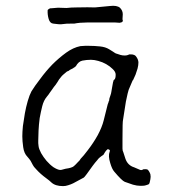

<svg xmlns="http://www.w3.org/2000/svg" viewBox="-20 -629 602 659"><path d="M305.7 -603.5 357.4 -608.4Q380.9 -611.3 391.6 -602.5Q401.4 -592.8 401.4 -580.1L400.4 -562.5Q405.3 -552.7 390.6 -550.8L376 -551.8Q376 -551.8 278.3 -551.8Q253.9 -551.8 234.4 -547.9Q227.5 -547.9 220.7 -547.9Q206.1 -547.9 201.2 -546.9Q187.5 -544.9 180.7 -545.9Q179.7 -545.9 163.1 -547.9Q151.4 -548.8 147 -564Q142.6 -579.1 143.6 -593.8V-594.7Q150.4 -601.6 156.2 -600.6L178.7 -602.5H180.7L208 -601.6Q224.6 -603.5 243.2 -603.5Q286.1 -604.5 305.7 -603.5ZM222.7 -390.6Q219.7 -389.6 216.8 -386.7Q214.8 -385.7 213.9 -384.8V-385.7L212.9 -384.8Q211.9 -383.8 210.9 -383.8H210L209 -382.8Q203.1 -377.9 197.3 -373Q192.4 -369.1 187.5 -362.3Q181.6 -355.5 178.7 -349.6Q175.8 -344.7 170.9 -337.9Q165 -331.1 159.2 -322.3L151.4 -311.5Q146.5 -303.7 140.6 -296.9Q129.9 -284.2 125 -264.6Q120.1 -245.1 116.2 -223.6Q113.3 -201.2 112.3 -180.7Q111.3 -160.2 111.3 -146.5Q111.3 -146.5 111.3 -137.7Q111.3 -133.8 112.3 -127.9Q113.3 -118.2 121.1 -103.5Q128.9 -89.8 139.6 -77.1Q151.4 -63.5 164.1 -54.7Q181.6 -43.9 190.4 -45.9Q197.3 -47.9 205.1 -49.8Q226.6 -52.7 233.4 -58.6Q240.2 -64.5 247.1 -72.3Q253.9 -78.1 256.8 -84Q266.6 -93.8 281.2 -113.3Q300.8 -138.7 315.4 -165Q330.1 -192.4 335.9 -215.8Q348.6 -266.6 349.6 -270.5Q353.5 -280.3 353.5 -282.2L354.5 -283.2L355.5 -291Q356.4 -293 359.4 -302.7Q361.3 -307.6 362.3 -314.5Q363.3 -319.3 364.3 -326.2Q365.2 -332 366.2 -336.9Q367.2 -342.8 368.2 -347.7Q370.1 -351.6 370.1 -354.5H371.1L372.1 -355.5Q377 -358.4 377 -373Q377 -382.8 366.2 -392.6Q357.4 -401.4 344.7 -408.7Q332 -416 317.4 -419.9Q303.7 -423.8 292 -423.8Q277.3 -423.8 262.7 -420.9Q249 -418 240.2 -401.4Q239.3 -401.4 239.3 -400.4H238.3Q237.3 -399.4 235.4 -397.5H234.4Q232.4 -395.5 230.5 -394.5Q225.6 -392.6 222.7 -390.6ZM477.5 7.8Q473.6 8.8 461.9 8.8Q450.2 8.8 436.5 4.9Q421.9 0 408.2 -4.9Q398.4 -8.8 372.1 -40Q364.3 -48.8 358.4 -69.3Q350.6 -93.8 356.4 -108.4Q359.4 -114.3 352.5 -116.2L350.6 -117.2L348.6 -116.2Q343.8 -112.3 340.8 -107.4Q336.9 -100.6 335 -97.7Q318.4 -86.9 314.5 -80.1Q305.7 -70.3 297.9 -59.6Q286.1 -43 277.8 -31.7Q269.5 -20.5 267.6 -19.5Q264.6 -17.6 231.4 0Q223.6 3.9 213.9 6.8Q205.1 9.8 196.3 9.8Q169.9 9.8 156.2 -2.9Q150.4 -8.8 139.6 -16.6Q128.9 -24.4 120.1 -32.2Q111.3 -40 103.5 -48.8Q95.7 -56.6 92.8 -62.5Q88.9 -70.3 85 -77.1Q81.1 -83 74.2 -90.8Q62.5 -102.5 59.6 -124Q56.6 -145.5 56.6 -161.1Q56.6 -175.8 58.6 -196.3Q61.5 -217.8 65.4 -240.2Q69.3 -261.7 75.2 -282.2Q81.1 -302.7 87.9 -315.4Q98.6 -333 118.2 -358.4Q136.7 -383.8 159.2 -407.2Q181.6 -429.7 207 -448.2Q231.4 -465.8 255.9 -470.7Q264.6 -471.7 271.5 -471.7Q279.3 -471.7 286.1 -471.7Q303.7 -471.7 323.2 -469.7Q341.8 -467.8 354.5 -460Q360.4 -456.1 367.2 -452.1Q376 -445.3 381.8 -444.3Q387.7 -442.4 393.6 -440.4Q400.4 -438.5 408.2 -438.5H409.2Q416 -438.5 421.9 -441.4L423.8 -442.4Q424.8 -442.4 428.7 -442.4H427.7H428.7Q443.4 -442.4 448.2 -433.6Q455.1 -423.8 455.1 -414.1Q455.1 -405.3 452.1 -393.6Q446.3 -377 445.3 -373Q441.4 -364.3 436.5 -353.5H435.5Q431.6 -343.8 426.8 -333Q420.9 -321.3 418 -307.6Q412.1 -282.2 412.1 -280.3Q403.3 -222.7 402.3 -217.8Q400.4 -211.9 400.4 -152.3V-119.1Q400.4 -111.3 403.3 -106.4Q404.3 -102.5 410.2 -85Q418 -61.5 440.4 -54.7Q447.3 -51.8 460.9 -45.9Q466.8 -43.9 471.7 -47.9Q481.4 -48.8 483.4 -47.9H484.4Q486.3 -47.9 490.2 -43Q494.1 -37.1 496.1 -31.2Q498 -22.5 496.1 -13.7Q494.1 -1 491.2 2.9Q488.3 4.9 477.5 7.8Z"/></svg>

Font: ToneOZ-YinPZ-Tsuipita-TC
Style: Regular
Weight: 400
Designer: ÂÆ£ÂøóÂáåJeffrey Xuan(jeffreyx@gmail.com, ToneOZ.com) ÈòøÂù§(cjkFonts)
Foundry: ToneOZ
Version: Version 0.24071